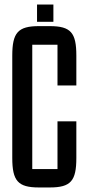

<svg xmlns="http://www.w3.org/2000/svg" viewBox="-20 -820 388 845"><path d="M215 -724V-800H143V-724ZM34 -125C34 -24 59 5 151 5H199C292 5 316 -24 316 -125V-286H233V-76H122V-623H233V-444H316V-575C316 -676 292 -705 199 -705H151C59 -705 34 -676 34 -575Z"/></svg>

Font: Queering
Style: Regular
Weight: 400
Designer: Adam Naccarato
Foundry: adamnac
Version: Version 2.000;hotconv 1.0.109;makeotfexe 2.5.65596